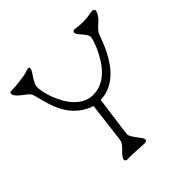

<svg xmlns="http://www.w3.org/2000/svg" viewBox="-186 -835 1001 1001"><g transform="rotate(-45 314.5 -334.5)"><path d="M224.1 14.6 200.2 15.1Q173.8 15.1 186 -8.8Q191.9 -19.5 204.6 -31.5Q217.3 -43.5 223.6 -50.8Q239.3 -67.9 241.5 -85Q243.7 -102.1 245.8 -119.4Q248 -136.7 250 -154.3L268.6 -306.6Q152.8 -344.2 111.3 -481Q99.1 -520 93 -546.9Q86.9 -573.7 80.3 -580.6Q73.7 -587.4 67.1 -593.3Q60.5 -599.1 51.5 -605.5Q42.5 -611.8 33.2 -620.1Q9.3 -640.1 9.3 -656.2Q9.3 -666 23.2 -666Q37.1 -666 54.2 -667.2Q71.3 -668.5 88.9 -670.9Q130.4 -675.8 145.8 -681.6Q161.1 -687.5 166 -687.5Q174.3 -687.5 174.3 -679Q174.3 -670.4 167.5 -659.7Q160.6 -648.9 152.3 -636.7Q129.9 -602.5 129.9 -585.4Q129.9 -568.4 134.8 -544.9Q139.6 -521.5 149.4 -495.4Q159.2 -469.2 173.8 -443.1Q188.5 -417 208 -396Q252.9 -348.6 307.6 -348.6Q411.1 -348.6 479 -478.5Q508.3 -534.2 513.7 -571.3Q513.7 -585.4 490.2 -612.3Q467.3 -638.2 467.3 -647Q467.3 -659.7 481.9 -659.7Q485.8 -659.7 503.4 -657.2Q521 -654.8 539.3 -654.8Q557.6 -654.8 567.6 -656Q577.6 -657.2 585.4 -658.7Q606.4 -662.6 612.3 -662.6Q641.1 -662.6 619.6 -626.5Q610.4 -610.8 593.8 -596.7Q560.5 -567.9 554.2 -550.8Q547.9 -533.7 538.3 -509Q528.8 -484.4 515.1 -457Q501.5 -429.7 482.9 -402.6Q464.4 -375.5 439.9 -353.5Q384.8 -304.7 317.4 -302.7Q316.4 -296.9 302.7 -194.3Q287.6 -84 287.6 -76.9Q287.6 -69.8 295.2 -57.4Q302.7 -44.9 311.8 -33.2Q320.8 -21.5 328.4 -11Q335.9 -0.5 335.9 8.3Q335.9 19.5 318.4 19.5Z"/></g></svg>

Font: Snowburst One
Style: Regular
Weight: 400
Designer: Annet Stirling
Foundry: Annet Stirling
Version: Version 1.001